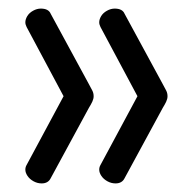

<svg xmlns="http://www.w3.org/2000/svg" viewBox="-20 -501 445 447"><path d="M249 -74Q239 -74 230 -79Q221 -84 216 -91.5Q211 -99 211 -106Q211 -112 214 -117L300 -277L214 -438Q211 -444 211 -449Q211 -456 215.5 -463.5Q220 -471 229 -476Q238 -481 247 -481Q265 -481 270 -469L359 -305Q364 -296 367 -290Q370 -284 370 -277Q370 -271 367 -264.5Q364 -258 359 -250L270 -86Q264 -74 249 -74ZM77 -74Q67 -74 58 -79Q49 -84 44 -91.5Q39 -99 39 -106Q39 -112 42 -117L128 -277L42 -438Q39 -444 39 -449Q39 -456 43.5 -463.5Q48 -471 57 -476Q66 -481 75 -481Q93 -481 98 -469L187 -305Q192 -296 195 -290Q198 -284 198 -277Q198 -271 195 -264.5Q192 -258 187 -250L98 -86Q92 -74 77 -74Z"/></svg>

Font: Dosis
Style: Regular
Weight: 400
Designer: EdgarTolentino, PabloImpallari, IginoMarini
Foundry: EdgarTolentino, PabloImpallari, IginoMarini
Version: Version 3.001; ttfautohint (v1.8.2)